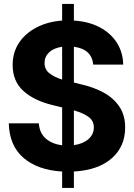

<svg xmlns="http://www.w3.org/2000/svg" viewBox="-20 -838 662 949"><path d="M287.1 90.8V9.8Q167.5 2.9 96.9 -57.1Q26.4 -117.2 23.4 -228.5H171.9Q175.3 -180.2 206.5 -153.1Q237.8 -126 287.1 -120.1V-307.1L240.7 -318.4Q148.9 -340.3 95.7 -388.4Q42.5 -436.5 42.5 -517.1Q42.5 -578.6 73.7 -626Q105 -673.3 160.2 -702.1Q215.3 -731 287.1 -736.3V-818.4H345.2V-736.3Q418.5 -731.9 472.9 -703.1Q527.3 -674.3 557.6 -626.7Q587.9 -579.1 588.9 -518.6H440.9Q433.6 -595.2 345.2 -606.9V-430.2L379.9 -421.4Q443.4 -407.2 492.7 -380.1Q542 -353 570.3 -310.5Q598.6 -268.1 598.6 -208Q598.6 -113.3 532 -55.2Q465.3 2.9 345.2 9.8V90.8ZM200.2 -526.9Q200.2 -494.1 225.1 -475.1Q250 -456.1 287.1 -444.8V-606.9Q245.1 -600.6 222.7 -579.1Q200.2 -557.6 200.2 -526.9ZM443.8 -208.5Q443.8 -240.7 418.2 -259.8Q392.6 -278.8 345.2 -292.5V-120.6Q390.6 -127 417.2 -150.4Q443.8 -173.8 443.8 -208.5Z"/></svg>

Font: Inter Tight
Style: Bold
Weight: 700
Designer: Rasmus Andersson
Foundry: rsms
Version: Version 3.004; ttfautohint (v1.8.4.7-5d5b)